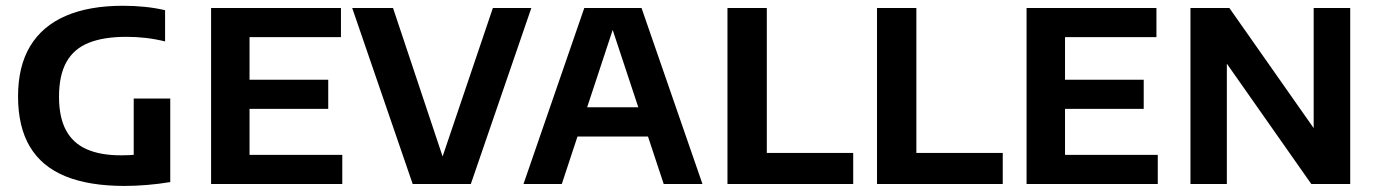

<svg xmlns="http://www.w3.org/2000/svg" viewBox="-20 -622 4658 649"><path d="M401 6.5Q281 6.5 201 -26.2Q121 -59 81 -126.2Q41 -193.5 41 -296Q41 -398 82 -466Q123 -534 202 -568.2Q281 -602.5 395.5 -602.5Q433.5 -602.5 470 -598.8Q506.5 -595 538 -587.5V-482Q505.5 -490 473 -493.8Q440.5 -497.5 407 -497.5Q330 -497.5 279.8 -477.2Q229.5 -457 204.5 -412.2Q179.5 -367.5 179.5 -295Q179.5 -226 202.8 -182.2Q226 -138.5 272.5 -117.8Q319 -97 388.5 -97Q413.5 -97 440 -99Q466.5 -101 488 -104.5L432 -57.5V-289H555.5V-6.5Q516 0 476.8 3.2Q437.5 6.5 401 6.5Z M693.5 0V-595H1132.5V-496.5H823.5V-98.5H1137V0ZM772.5 -254V-352.5H1089.5V-254Z M1375 0 1170.5 -595H1308.5L1490.5 -50H1461.5L1646 -595H1776L1571.5 0Z M1749.5 0 1955 -595H2148.5L2354.5 0H2223.5L2044 -542H2058L1879 0ZM1889 -160.5 1917.5 -259.5H2185.5L2214 -160.5Z M2439 0V-595H2572V-105H2864V0Z M2944.5 0V-595H3077.5V-105H3369.5V0Z M3450 0V-595H3889V-496.5H3580V-98.5H3893.5V0ZM3529 -254V-352.5H3846V-254Z M4004 0V-595H4135.5L4441.5 -159H4420.5V-595H4544V0H4412.5L4106.5 -436H4127V0Z"/></svg>

Font: Encode Sans SC SemiBold
Style: Regular
Weight: 600
Version: Version 3.002